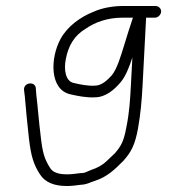

<svg xmlns="http://www.w3.org/2000/svg" viewBox="-20 -495 583 641"><path d="M423.8 -436C413.4 -405.1 405.2 -379.2 393.9 -342C384.3 -311.2 371 -264.5 352.7 -243C339.8 -228.9 319.7 -209 297 -209C272.3 -207.6 246.5 -213.2 226.4 -218C198.4 -223.2 192.7 -263.6 199.6 -297C208.3 -344.1 229.7 -377.6 265.9 -399C297.2 -420.8 338.4 -436 388.8 -436ZM498.9 -475H390.9C355.8 -475 320.1 -468.2 292.9 -456C247.2 -438.1 205 -406.4 182.7 -366C147.2 -301.8 144.7 -195.6 215.4 -180C237.6 -175 267.8 -168.6 295.9 -170C333.1 -170 362 -196.2 381.5 -219C398.6 -237.9 412.1 -272.4 421.9 -303L417.1 -212C414.3 -158.4 411.7 -117.9 401.6 -69C393.3 -24.6 385.5 -9.1 364.2 16C348.4 31 348.4 31 334.7 44C320.8 57.2 303.5 66 285.2 72C268.8 77.8 266.5 83 247.7 83C230.8 85.2 219.8 87 203.4 87C180.9 87 157.2 82.6 147.5 66C127.8 35 122.2 14.8 116 -39C109.2 -92.9 107 -131.4 101.3 -178L99.5 -201C97.4 -224.5 58.4 -220.3 60.2 -195L63 -172C66.7 -125 70.9 -87.1 76.7 -32C83.6 25.4 91.7 53.8 113.4 87C130.4 114 161.5 126 202.4 126C218.8 126 232 124.4 248.6 122C272.3 120.7 276.4 115 296.3 109C337.9 95.4 362.8 71.2 391.8 42C418.7 11.9 430.2 -11.3 440.4 -64C449.3 -115 453.2 -156.2 456.1 -212L467.8 -436H496.8C507.4 -436 517.3 -445.4 517.9 -456C518.5 -466.6 509.5 -475 498.9 -475Z"/></svg>

Font: Just Breathe
Style: Obl1
Weight: 400
Foundry: Cannot Into Space Fonts
Version: Version 0.72